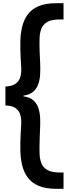

<svg xmlns="http://www.w3.org/2000/svg" viewBox="-20 -982 438 1205"><path d="M335 203Q265 203 221.2 183.8Q177.3 164.7 153 130.7Q128.7 96.7 118.5 52.8Q108.3 9 107.7 -41.2Q107 -91.3 109.7 -142.7Q111.7 -171.7 113.2 -202.5Q114.7 -233.3 108 -259.2Q101.3 -285 79.7 -302Q58 -319 14 -320V-439Q58 -441 79.7 -457.8Q101.3 -474.7 108 -500.7Q114.7 -526.7 113.2 -557.2Q111.7 -587.7 109.7 -616.7Q107 -668 107.7 -718.2Q108.3 -768.3 118.5 -812Q128.7 -855.7 153 -889.7Q177.3 -923.7 221.2 -942.8Q265 -962 335 -962H378.7V-860H356.3Q305 -860 277.8 -844.7Q250.7 -829.3 239.8 -802.2Q229 -775 228.2 -738.8Q227.3 -702.7 228.7 -660.7Q229.3 -637.7 230.5 -618.7Q231.7 -599.7 232.3 -581Q233.7 -549 232 -516.2Q230.3 -483.3 220.5 -454.8Q210.7 -426.3 188.7 -406.7Q166.7 -387 127.3 -382V-377.3Q169.3 -371.7 191.7 -350.3Q214 -329 222.8 -297.8Q231.7 -266.7 232.3 -231.3Q233 -196 231 -162.7Q230.3 -147.7 229.8 -132.8Q229.3 -118 228.7 -99.3Q227.3 -57.3 228.2 -21Q229 15.3 239.8 42.7Q250.7 70 277.8 85.3Q305 100.7 356.3 100.7H378.7V203Z"/></svg>

Font: Matangi Light
Style: Regular
Weight: 300
Designer: Prashant Pant
Foundry: The Graphic Ant
Version: Version 3.002